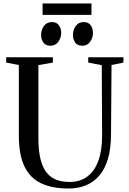

<svg xmlns="http://www.w3.org/2000/svg" viewBox="-20 -1071 738 1100"><path d="M372.5 9Q277.5 9 214.2 -21.5Q151 -52 119.5 -118.8Q88 -185.5 88 -293V-698.5L15.5 -712.5V-743H283V-712.5L200 -698V-279.5Q200 -206 212.5 -157.5Q225 -109 248.2 -80.8Q271.5 -52.5 304.5 -40.5Q337.5 -28.5 378.5 -28.5Q437 -28.5 478.8 -58.5Q520.5 -88.5 542.8 -147.8Q565 -207 565 -295L563 -697.5L485.5 -712.5V-743H687V-712.5L619 -698.5L616 -299Q615.5 -217.5 598 -159.2Q580.5 -101 548 -63.8Q515.5 -26.5 471.2 -8.8Q427 9 372.5 9ZM268.5 -809Q242 -809 228.8 -827Q215.5 -845 215.5 -871Q215.5 -900 232 -922.2Q248.5 -944.5 276.5 -944.5H277.5Q304 -944.5 317.2 -926.5Q330.5 -908.5 330.5 -882.5Q330.5 -854 314 -831.5Q297.5 -809 269.5 -809ZM451 -809Q424 -809 411 -827Q398 -845 398 -871Q398 -900 414.2 -922.2Q430.5 -944.5 458.5 -944.5H459.5Q486.5 -944.5 499.5 -926.5Q512.5 -908.5 512.5 -882.5Q512.5 -854 496.2 -831.5Q480 -809 452 -809ZM504 -1051V-986H224V-1051Z"/></svg>

Font: Merriweather 96pt
Style: Regular
Weight: 400
Version: Version 2.100